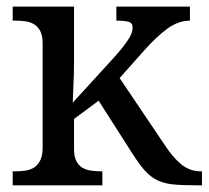

<svg xmlns="http://www.w3.org/2000/svg" viewBox="-20 -556 626 576"><path d="M338.9 -321.8 472.2 -124Q498 -84 523.7 -63Q549.3 -42 583 -42H585.9V0H571.8Q528.3 0 500.2 -2.7Q472.2 -5.4 451.7 -15.4Q431.2 -25.4 414.1 -44.7Q397 -64 376 -97.2L275.9 -253.9L202.1 -199.2V-108.9Q202.1 -86.9 208.7 -73.5Q215.3 -60.1 226.6 -53.2Q237.8 -46.4 252.7 -44.2Q267.6 -42 284.2 -42H287.1V0H18.1V-42H25.9Q43 -42 57.9 -44.4Q72.8 -46.9 83.7 -54.4Q94.7 -62 101.3 -76.2Q107.9 -90.3 107.9 -113.8V-426.3Q107.9 -448.2 101.3 -461.7Q94.7 -475.1 83.5 -482.4Q72.3 -489.7 57.4 -491.9Q42.5 -494.1 25.9 -494.1H18.1V-536.1H202.1V-374Q202.1 -360.4 201.7 -339.1Q201.2 -317.9 200.2 -297.4Q199.2 -273.9 198.2 -248L323.2 -384.8Q339.4 -402.8 349.9 -416.5Q360.4 -430.2 366.7 -440.4Q373 -450.7 375.5 -458.7Q377.9 -466.8 377.9 -474.1Q377.9 -486.8 366 -490.5Q354 -494.1 329.1 -494.1V-536.1H549.8V-494.1Q515.1 -494.1 481.7 -469.7Q448.2 -445.3 409.2 -400.9Z"/></svg>

Font: Noto Serif
Style: Regular
Weight: 400
Designer: Monotype Design team
Foundry: Monotype Imaging Inc.
Version: Version 1.02